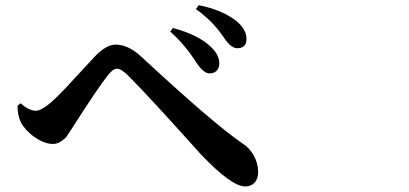

<svg xmlns="http://www.w3.org/2000/svg" viewBox="-20 -750 1540 723"><path d="M768.6 -473.6Q747.1 -473.6 719.7 -513.7Q675.8 -583 621.1 -630.9L630.9 -644.5Q727.5 -619.1 775.4 -572.3Q806.6 -542 805.7 -510.7Q805.7 -494.1 795.9 -483.9Q786.1 -473.6 768.6 -473.6ZM873 -568.4Q849.6 -568.4 822.3 -609.4Q782.2 -669.9 717.8 -715.8L728.5 -730.5Q816.4 -712.9 870.1 -670.9Q908.2 -638.7 908.2 -603.5Q908.2 -568.4 873 -568.4ZM66.4 -276.4Q46.9 -303.7 45.9 -351.6L57.6 -361.3Q88.9 -333 115.2 -333Q134.8 -333 170.9 -363.3Q193.4 -382.8 227.1 -418.5Q260.7 -454.1 294.9 -491.7Q329.1 -529.3 337.9 -538.1Q379.9 -582 416 -582Q463.9 -582 514.6 -534.2Q784.2 -284.2 891.6 -210.9Q919.9 -193.4 936 -163.6Q952.1 -133.8 952.1 -102.5Q952.1 -77.1 939 -62.5Q925.8 -47.9 903.3 -47.9Q851.6 -47.9 736.3 -168.9Q533.2 -395.5 463.9 -463.9Q437.5 -491.2 419.9 -491.2Q405.3 -491.2 384.8 -464.8Q347.7 -418 252.9 -269.5Q237.3 -245.1 231.4 -236.8Q225.6 -228.5 210.9 -218.3Q196.3 -208 179.7 -208Q150.4 -208 118.7 -228Q86.9 -248 66.4 -276.4Z"/></svg>

Font: Bpmf Zihi Serif Bold
Style: Bold
Weight: 700
Foundry: But Ko
Version: Version 1.320